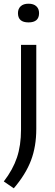

<svg xmlns="http://www.w3.org/2000/svg" viewBox="-32 -785 298 1037"><path d="M42.5 232 -11.5 195Q37.5 131.5 59.5 66Q81.5 0.5 81.5 -85V-542.5H164V-89Q164 6 135.5 81.2Q107 156.5 42.5 232ZM122 -664Q65 -664 65 -714Q65 -737.5 79.8 -751.2Q94.5 -765 122 -765Q149.5 -765 164.2 -751.2Q179 -737.5 179 -714Q179 -664 122 -664Z"/></svg>

Font: Encode Sans SemiExpanded SemiExpanded
Style: Regular
Weight: 400
Width: 6
Designer: Multiple Designers
Foundry: Impallari Type
Version: Version 3.000; ttfautohint (v1.8.3) -l 8 -r 50 -G 200 -x 14 